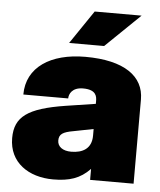

<svg xmlns="http://www.w3.org/2000/svg" viewBox="-53 -778 696 836"><g transform="rotate(5 295.0 -360.0)"><path d="M371 0H561V-368C561 -469 475 -532 304 -532C153 -532 49 -465 49 -345H245C245 -364 258 -394 306 -394C364 -394 367 -364 367 -344V-332L237 -312C72 -286 17 -245 17 -152C17 -45 103 12 210 12C280 12 328 -3 371 -48ZM218 -159C218 -187 235 -197 280 -205L367 -222V-193C367 -136 328 -115 278 -115C241 -115 218 -132 218 -159ZM228 -586H381L532 -732H327Z"/></g></svg>

Font: Aspekta 950
Style: Regular
Weight: 950
Designer: Ivo Dolenc
Version: Version 2.000